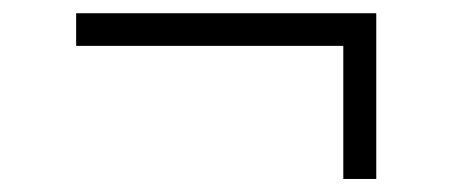

<svg xmlns="http://www.w3.org/2000/svg" viewBox="-20 -383 716 293"><path d="M503.9 -109.9V-313H96.2V-362.8H554.2V-109.9Z"/></svg>

Font: Libre Baskerville
Style: Italic
Weight: 400
Designer: Pablo Impallari, Rodrigo Fuenzalida
Foundry: Pablo Impallari, Rodrigo Fuenzalida
Version: Version 1.000